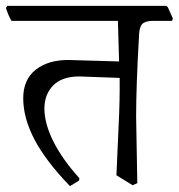

<svg xmlns="http://www.w3.org/2000/svg" viewBox="-40 -596 608 653"><path d="M545 -525H480Q455 -525 444.5 -515Q434 -505 433 -478Q423 -306 423 -198L427 27L411 34L356 0L360 -91Q367 -228 367 -291V-331L230 -336Q171 -336 141 -305.5Q111 -275 111 -227Q111 -176 141.5 -115Q172 -54 230 10L229 18L198 37Q115 -49 77 -122Q39 -195 39 -262Q39 -325 81 -358.5Q123 -392 192 -392L365 -387L361 -525H-1Q-11 -542 -20 -569L-15 -576H526L531 -571L548 -533Z"/></svg>

Font: Sahitya
Style: Regular
Weight: 400
Designer: Juan Pablo del Peral
Foundry: Juan Pablo del Peral (http://www.huertatipografica.com)
Version: Version 1.001;PS 001.000;hotconv 1.0.70;makeotf.lib2.5.58329